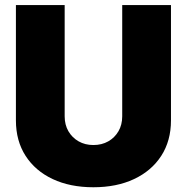

<svg xmlns="http://www.w3.org/2000/svg" viewBox="-20 -748 756 777"><path d="M357.9 9.8Q263.7 9.8 193.1 -23.4Q122.6 -56.6 83.5 -117.4Q44.4 -178.2 44.4 -260.7V-727.5H241.7V-277.3Q241.7 -243.2 256.8 -217Q272 -190.9 298.1 -176Q324.2 -161.1 357.9 -161.1Q392.1 -161.1 418.2 -176Q444.3 -190.9 459.5 -217Q474.6 -243.2 474.6 -277.3V-727.5H671.9V-260.7Q671.9 -178.2 632.6 -117.4Q593.3 -56.6 522.7 -23.4Q452.1 9.8 357.9 9.8Z"/></svg>

Font: Inter 20pt Black
Style: Regular
Weight: 900
Version: Version 4.001;git-66647c0bb